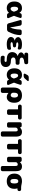

<svg xmlns="http://www.w3.org/2000/svg" viewBox="2868 -3678 1040 6816"><g transform="rotate(90 3388.0 -270.0)"><path d="M393 -235Q396 -244 393 -253Q366 -339 343.5 -366.5Q321 -394 288 -394Q256 -394 237.5 -361Q219 -328 219 -260Q219 -192 237.5 -159Q256 -126 288 -126Q321 -126 345.5 -149.5Q370 -173 393 -235ZM544 -238Q584 -147 622 -52Q629 -33 617.5 -16.5Q606 0 586 0H514Q489 0 469.5 -15.5Q450 -31 445 -55Q444 -56 443 -60Q442 -64 442 -65Q439 -73 435 -67Q366 10 268 10Q160 10 96.5 -61.5Q33 -133 33 -260Q33 -387 96.5 -458.5Q160 -530 268 -530Q323 -530 360 -512.5Q397 -495 436 -440Q438 -438 440 -438Q442 -438 443 -440Q444 -444 445 -452Q446 -460 447 -464Q452 -488 470.5 -504Q489 -520 514 -520H576Q597 -520 610 -503Q623 -486 617 -466Q579 -339 544 -254Q541 -246 544 -238Z M1171 -520Q1194 -520 1210.5 -503Q1227 -486 1227 -463Q1222 -358 1196.5 -268Q1171 -178 1109 -51Q1097 -28 1074.5 -14Q1052 0 1026 0H880Q855 0 834.5 -15.5Q814 -31 808 -55L693 -465Q687 -485 700 -502.5Q713 -520 735 -520H823Q847 -520 866 -504Q885 -488 890 -464L954 -111Q954 -110 955 -110Q957 -110 957 -111Q1022 -253 1029 -463Q1029 -486 1046.5 -503Q1064 -520 1087 -520Z M1693 -140Q1714 -145 1731 -132Q1748 -119 1748 -98V-77Q1748 -51 1732.5 -31Q1717 -11 1692 -6Q1617 10 1553 10Q1428 10 1360.5 -31.5Q1293 -73 1293 -140Q1293 -189 1329 -226Q1365 -263 1421 -269Q1423 -269 1423 -270Q1423 -271 1422 -271Q1298 -305 1298 -395Q1298 -450 1367 -490Q1436 -530 1553 -530Q1616 -530 1683 -515Q1707 -510 1722.5 -489.5Q1738 -469 1738 -443V-422Q1738 -401 1721 -389Q1704 -377 1684 -382Q1618 -400 1573 -400Q1483 -400 1483 -365Q1483 -344 1510 -333.5Q1537 -323 1608 -321Q1631 -320 1647 -303.5Q1663 -287 1663 -265Q1663 -243 1647 -226.5Q1631 -210 1608 -209Q1534 -207 1506 -196Q1478 -185 1478 -165Q1478 -125 1563 -125Q1630 -125 1693 -140Z M2154 -135Q2255 -135 2307 -87Q2359 -39 2359 45Q2359 133 2297.5 181.5Q2236 230 2119 230Q2066 230 2015 224Q1991 221 1975 202Q1959 183 1959 158V132Q1959 110 1976 95.5Q1993 81 2016 84Q2064 90 2114 90Q2179 90 2179 45Q2179 10 2099 10Q1829 10 1829 -190Q1829 -254 1868.5 -307.5Q1908 -361 1967 -378Q1969 -378 1969 -380Q1969 -381 1968 -381Q1906 -396 1872.5 -428Q1839 -460 1839 -500Q1839 -532 1866.5 -561.5Q1894 -591 1947 -612Q1949 -612 1949 -614Q1949 -615 1948 -615H1906Q1883 -615 1866 -632Q1849 -649 1849 -672V-693Q1849 -716 1866 -733Q1883 -750 1906 -750H2202Q2225 -750 2242 -733Q2259 -716 2259 -693V-672Q2259 -648 2242.5 -631Q2226 -614 2202 -612Q2104 -604 2064 -581.5Q2024 -559 2024 -520Q2024 -445 2159 -445H2222Q2245 -445 2262 -428Q2279 -411 2279 -388V-362Q2279 -339 2262 -322Q2245 -305 2222 -305H2159Q2019 -305 2019 -225Q2019 -135 2154 -135Z M2765 -235Q2768 -244 2765 -253Q2738 -339 2715.5 -366.5Q2693 -394 2660 -394Q2628 -394 2609.5 -361Q2591 -328 2591 -260Q2591 -192 2609.5 -159Q2628 -126 2660 -126Q2693 -126 2717.5 -149.5Q2742 -173 2765 -235ZM2916 -238Q2956 -147 2994 -52Q3001 -33 2989.5 -16.5Q2978 0 2958 0H2886Q2861 0 2841.5 -15.5Q2822 -31 2817 -55Q2816 -56 2815 -60Q2814 -64 2814 -65Q2811 -73 2807 -67Q2738 10 2640 10Q2532 10 2468.5 -61.5Q2405 -133 2405 -260Q2405 -387 2468.5 -458.5Q2532 -530 2640 -530Q2695 -530 2732 -512.5Q2769 -495 2808 -440Q2810 -438 2812 -438Q2814 -438 2815 -440Q2816 -444 2818 -452Q2820 -460 2820 -464Q2825 -488 2843 -504Q2861 -520 2886 -520H2948Q2969 -520 2982 -503Q2995 -486 2989 -466Q2951 -339 2916 -254Q2913 -246 2916 -238ZM2727 -770H2833Q2850 -770 2856.5 -755Q2863 -740 2852 -728L2768 -632Q2731 -590 2673 -590H2627Q2608 -590 2598.5 -606.5Q2589 -623 2598 -640L2642 -720Q2669 -770 2727 -770Z M3358 -130Q3397 -130 3420 -162.5Q3443 -195 3443 -260Q3443 -390 3358 -390Q3319 -390 3296 -358.5Q3273 -327 3273 -270V-205Q3273 -178 3299.5 -154Q3326 -130 3358 -130ZM3368 -530Q3492 -530 3560 -459Q3628 -388 3628 -260Q3628 -132 3571.5 -61Q3515 10 3428 10Q3349 10 3281 -50Q3280 -51 3279 -51Q3278 -51 3278 -50V163Q3278 186 3261 203Q3244 220 3221 220H3145Q3122 220 3105 203Q3088 186 3088 163V-240Q3088 -381 3160.5 -455.5Q3233 -530 3368 -530Z M4167 -520Q4190 -520 4207 -503Q4224 -486 4224 -463V-447Q4224 -424 4207 -407Q4190 -390 4167 -390H4065Q4057 -390 4057 -381V-57Q4057 -34 4040 -17Q4023 0 4000 0H3918Q3895 0 3878 -17Q3861 -34 3861 -57V-381Q3861 -390 3853 -390H3751Q3728 -390 3711 -407Q3694 -424 3694 -447V-463Q3694 -486 3711 -503Q3728 -520 3751 -520Z M4830 -300V163Q4830 186 4813 203Q4796 220 4773 220H4702Q4679 220 4662 203Q4645 186 4645 163V-300Q4645 -346 4632 -363Q4619 -380 4585 -380Q4557 -380 4533.5 -358Q4510 -336 4510 -310V-57Q4510 -34 4493 -17Q4476 0 4453 0H4377Q4354 0 4337 -17Q4320 -34 4320 -57V-463Q4320 -486 4337 -503Q4354 -520 4377 -520H4445Q4469 -520 4486 -503.5Q4503 -487 4504 -463V-455Q4504 -454 4505 -454Q4507 -454 4507 -455Q4569 -530 4660 -530Q4751 -530 4790.5 -478Q4830 -426 4830 -300Z M5394 -520Q5417 -520 5434 -503Q5451 -486 5451 -463V-447Q5451 -424 5434 -407Q5417 -390 5394 -390H5292Q5284 -390 5284 -381V-57Q5284 -34 5267 -17Q5250 0 5227 0H5145Q5122 0 5105 -17Q5088 -34 5088 -57V-381Q5088 -390 5080 -390H4978Q4955 -390 4938 -407Q4921 -424 4921 -447V-463Q4921 -486 4938 -503Q4955 -520 4978 -520Z M6057 -300V163Q6057 186 6040 203Q6023 220 6000 220H5929Q5906 220 5889 203Q5872 186 5872 163V-300Q5872 -346 5859 -363Q5846 -380 5812 -380Q5784 -380 5760.5 -358Q5737 -336 5737 -310V-57Q5737 -34 5720 -17Q5703 0 5680 0H5604Q5581 0 5564 -17Q5547 -34 5547 -57V-463Q5547 -486 5564 -503Q5581 -520 5604 -520H5672Q5696 -520 5713 -503.5Q5730 -487 5731 -463V-455Q5731 -454 5732 -454Q5734 -454 5734 -455Q5796 -530 5887 -530Q5978 -530 6017.5 -478Q6057 -426 6057 -300Z M6352 -151.5Q6371 -120 6413 -120Q6455 -120 6474 -151.5Q6493 -183 6493 -260Q6493 -337 6474 -368.5Q6455 -400 6413 -400Q6371 -400 6352 -368.5Q6333 -337 6333 -260Q6333 -183 6352 -151.5ZM6706 -500Q6729 -500 6746 -483Q6763 -466 6763 -443V-427Q6763 -404 6746 -387Q6729 -370 6706 -370H6675Q6667 -370 6669 -362Q6683 -320 6683 -260Q6683 -133 6612 -61.5Q6541 10 6413 10Q6285 10 6214 -61.5Q6143 -133 6143 -260Q6143 -387 6214 -458.5Q6285 -530 6413 -530Q6463 -530 6523.5 -515Q6584 -500 6638 -500Z"/></g></svg>

Font: Rounded Mplus 1c Black
Style: Regular
Weight: 900
Version: Version 1.059.20150529